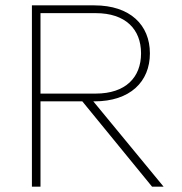

<svg xmlns="http://www.w3.org/2000/svg" viewBox="-20 -696 677 716"><path d="M99 0H131V-318H287L547 0H590L328 -318H332C465 -318 539 -391 539 -497C539 -603 465 -676 332 -676H99ZM131 -347V-647H337C448 -647 506 -587 506 -497C506 -407 448 -347 337 -347Z"/></svg>

Font: MV Cash Thin
Style: Regular
Weight: 100
Designer: Rodrigo Fuenzalida
Foundry: fragTYPE
Version: Version 1.100;Glyphs 3.1.2 (3151)